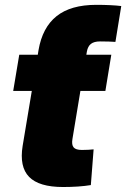

<svg xmlns="http://www.w3.org/2000/svg" viewBox="-20 -750 509 774"><path d="M234.4 3.9Q137.2 3.9 97.4 -36.9Q57.6 -77.6 71.3 -162.1L122.1 -466.8H317.9L272 -189.5Q268.1 -166 276.9 -155.8Q285.6 -145.5 310.1 -145.5Q321.3 -145.5 335.9 -146.2Q350.6 -147 357.4 -147.9L346.2 -3.9Q323.2 0 293.7 2Q264.2 3.9 234.4 3.9ZM33.2 -383.3 57.6 -529.3H428.7L404.8 -383.3ZM114.3 -419.9 132.3 -529.3 135.3 -547.9Q150.9 -639.2 208 -684.8Q265.1 -730.5 368.2 -730.5Q398.4 -730.5 424.6 -729.2Q450.7 -728 468.8 -725.6L445.3 -581.1Q434.1 -582 418.2 -582.5Q402.3 -583 383.3 -583Q359.4 -583 346.7 -573.2Q334 -563.5 330.1 -541.5L328.1 -529.3L310.1 -419.9Z"/></svg>

Font: Inter 24pt Black
Style: Italic
Weight: 900
Italic angle: -9.3988°
Designer: Rasmus Andersson
Foundry: rsms
Version: Version 4.001;git-66647c0bb